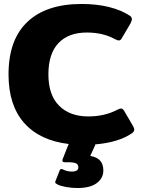

<svg xmlns="http://www.w3.org/2000/svg" viewBox="-20 -715 719 968"><path d="M657 -61Q657 -52 645 -43Q578 3 460 13Q460 18 458 21L435 71Q469 77 485 95Q501 113 501 145Q501 183 468 208Q435 233 370 233Q343 233 314 228Q285 223 270 215Q261 210 259 207Q257 204 260 197L281 144Q284 137 289 137Q293 137 299 140Q319 150 342 150Q375 150 375 129Q375 114 363 108.5Q351 103 323 103H306Q298 103 295.5 98.5Q293 94 296 87L323 19Q325 13 327 11Q181 -6 102 -95Q23 -184 23 -340Q23 -515 118.5 -605Q214 -695 391 -695Q468 -695 530 -679.5Q592 -664 634 -636Q645 -629 645 -618Q645 -611 638 -597L595 -524Q589 -511 579 -511Q573 -511 559 -518Q499 -551 418 -551Q325 -551 274.5 -497.5Q224 -444 224 -340Q224 -236 278 -182Q332 -128 425 -128Q507 -128 570 -161Q584 -168 590 -168Q599 -168 606 -156L651 -79Q657 -69 657 -61Z"/></svg>

Font: Mitr SemiBold
Style: Regular
Weight: 600
Designer: Thanarat Vachiruckul
Foundry: Cadson Demak
Version: Version 1.003